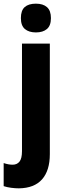

<svg xmlns="http://www.w3.org/2000/svg" viewBox="-60 -788 352 1048"><path d="M54 -689Q54 -731 75 -749.5Q96 -768 136 -768Q175 -768 196.5 -749Q218 -730 218 -689Q218 -648 196 -629.5Q174 -611 136 -611Q98 -611 76 -629.5Q54 -648 54 -689ZM43 240Q23 240 0.5 237Q-22 234 -40 228V102Q-14 111 9 111Q33 111 46.5 94Q60 77 60 37V-550H212V53Q212 143 169.5 191Q127 239 43 240Z"/></svg>

Font: Noto Sans Thai Cond ExtBd
Style: Regular
Weight: 800
Width: 3
Designer: Monotype Design Team
Foundry: Monotype Imaging Inc.
Version: Version 2.002; ttfautohint (v1.8.4.7-5d5b)